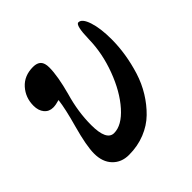

<svg xmlns="http://www.w3.org/2000/svg" viewBox="-125 -529 646 646"><g transform="rotate(-45 197.5 -206.0)"><path d="M136.2 13.2Q100.6 13.2 78.4 -10Q56.2 -33.2 56.2 -73.2Q56.2 -109.9 76.2 -182.1Q94.7 -248 99.1 -285.2Q81.1 -279.8 68.8 -279.8Q49.3 -279.8 37.6 -293.9Q25.9 -308.1 25.9 -331.1Q25.9 -369.6 50.5 -397.2Q75.2 -424.8 117.2 -424.8Q136.2 -424.8 145.5 -415.3Q154.8 -405.8 154.8 -384.8Q154.8 -344.2 136.2 -275.9Q117.2 -210.4 117.2 -147.9Q117.2 -74.2 152.8 -74.2Q189.5 -74.2 227.3 -116.7Q265.1 -159.2 290 -225.8Q314.9 -292.5 315.9 -357.9Q317.4 -422.9 331.1 -422.9Q348.1 -422.9 359.1 -389.2Q370.1 -355.5 370.1 -304.2Q370.1 -269.5 364.5 -234.1Q358.9 -198.7 347.7 -162.6Q336.4 -126.5 317.1 -95.2Q297.9 -64 272.9 -39.6Q248 -15.1 212.9 -1Q177.7 13.2 136.2 13.2Z"/></g></svg>

Font: Junicode SmCond Medium
Style: Italic
Weight: 500
Width: 4
Italic angle: -11°
Designer: Peter S. Baker
Version: Version 2.206